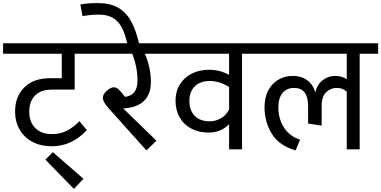

<svg xmlns="http://www.w3.org/2000/svg" viewBox="-40 -970 2476 1247"><path d="M150 -246Q150 -177 189.5 -138Q229 -99 296 -99Q350 -99 391.5 -119.5Q433 -140 476 -183L524 -125Q427 -20 296 -20Q226 -20 172 -48Q118 -76 88 -127.5Q58 -179 58 -246Q58 -343 118 -402.5Q178 -462 285 -462H361V-621H-20V-689H588V-621H445V-388H298Q225 -388 187.5 -349.5Q150 -311 150 -246Z M255 67 303 18 502 191 440 257Z M1058 -621H901Q940 -530 940 -436Q940 -357 894 -313.5Q848 -270 760 -266L976 -56L911 7L668 -264Q645 -290 636.5 -306Q628 -322 628 -334Q628 -351 640.5 -367Q653 -383 670 -393Q687 -403 699 -403Q716 -403 730.5 -389.5Q745 -376 772 -341Q853 -350 853 -447Q853 -533 819 -621H548V-689H1058Z M603 -875Q546 -875 496 -865L482 -941Q527 -950 595 -950Q671 -950 723 -922.5Q775 -895 808.5 -837Q842 -779 864 -684L790 -672Q767 -784 724 -829.5Q681 -875 603 -875Z M1652 -621H1532V0H1448V-164Q1396 -109 1315 -109Q1251 -109 1202 -135Q1153 -161 1126.5 -208Q1100 -255 1100 -316Q1100 -376 1128 -421.5Q1156 -467 1205.5 -492Q1255 -517 1319 -517Q1386 -517 1448 -484V-621H1018V-689H1652ZM1448 -260V-405Q1385 -444 1323 -444Q1261 -444 1225.5 -409.5Q1190 -375 1190 -314Q1190 -253 1225 -217.5Q1260 -182 1322 -182Q1360 -182 1395 -202Q1430 -222 1448 -260Z M2416 -621H2296V0H2212V-375Q2197 -388 2182 -393.5Q2167 -399 2147 -399Q2108 -399 2078.5 -371Q2049 -343 2049 -282V-154L1961 -168V-282Q1961 -399 1870 -399Q1822 -399 1795 -366Q1768 -333 1768 -274Q1768 -195 1806 -139Q1844 -83 1909 -63L1880 7Q1771 -25 1724.5 -102.5Q1678 -180 1678 -274Q1678 -334 1701 -380Q1724 -426 1766 -451.5Q1808 -477 1862 -477Q1916 -477 1955 -449Q1994 -421 2007 -370Q2020 -421 2055.5 -449Q2091 -477 2138 -477Q2178 -477 2212 -456V-621H1612V-689H2416Z"/></svg>

Font: FiraGO
Style: Regular
Weight: 400
Designer: bBox Type
Foundry: bBox Type GmbH
Version: Version 1.001;April 20, 2020;FontCreator 12.0.0.2555 64-bit